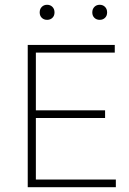

<svg xmlns="http://www.w3.org/2000/svg" viewBox="-20 -783 540 803"><path d="M96 0V-595H460V-563H130V-32H464.5V0ZM120 -289.5V-321.5H419.5V-289.5ZM397 -700Q383.5 -700 374.8 -708.5Q366 -717 366 -731Q366 -745.5 374.8 -754.2Q383.5 -763 397 -763Q410.5 -763 419.2 -754.2Q428 -745.5 428 -731Q428 -717 419.2 -708.5Q410.5 -700 397 -700ZM177 -700Q163.5 -700 154.8 -708.5Q146 -717 146 -731Q146 -745.5 154.8 -754.2Q163.5 -763 177 -763Q190.5 -763 199.2 -754.2Q208 -745.5 208 -731Q208 -717 199.2 -708.5Q190.5 -700 177 -700Z"/></svg>

Font: Encode Sans SC Thin
Style: Regular
Weight: 250
Designer: Multiple Designers
Foundry: Impallari Type
Version: Version 3.002